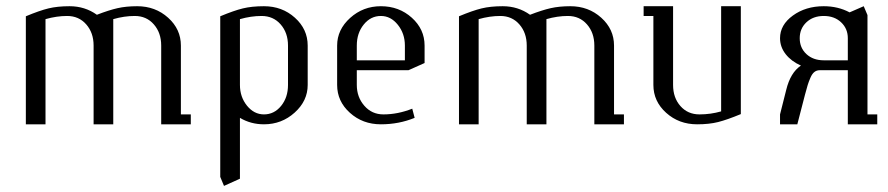

<svg xmlns="http://www.w3.org/2000/svg" viewBox="-20 -404 2887 624"><path d="M64 0V-351.1Q108.4 -369.6 137.5 -376.7Q166.5 -383.8 206.1 -383.8Q255.9 -383.8 294.9 -356Q334 -371.1 361.8 -377.4Q389.6 -383.8 425.8 -383.8Q484.9 -383.8 526.4 -346.4Q567.9 -309.1 567.9 -255.9V-32.2H600.1V0H503.9V-255.9Q503.9 -297.4 480 -324.7Q456.1 -352.1 418 -352.1Q383.8 -352.1 348.1 -341.8V0H284.2V-255.9Q284.2 -297.4 260.3 -324.7Q236.3 -352.1 198.2 -352.1Q164.1 -352.1 127.9 -341.8V0Z M695.8 170.9V-351.1Q740.2 -369.6 769.3 -376.7Q798.3 -383.8 837.9 -383.8Q897 -383.8 938.5 -346.4Q980 -309.1 980 -255.9V-127.9Q980 -76.2 937.7 -38.1Q895.5 0 837.9 0Q794.9 0 759.8 -21V176.8L708 200.2ZM759.8 -127.9Q759.8 -88.9 782.7 -60.5Q805.7 -32.2 837.9 -32.2Q871.1 -32.2 893.6 -59.8Q916 -87.4 916 -127.9V-255.9Q916 -297.4 892.1 -324.7Q868.2 -352.1 830.1 -352.1Q795.9 -352.1 759.8 -341.8Z M1075.7 -127.9V-255.9Q1075.7 -307.6 1117.9 -345.7Q1160.2 -383.8 1217.8 -383.8Q1276.9 -383.8 1318.4 -346.4Q1359.9 -309.1 1359.9 -255.9V-199.2L1307.6 -175.8H1139.6V-127.9Q1139.6 -88.4 1164.1 -60.3Q1188.5 -32.2 1226.1 -32.2Q1272.9 -32.2 1319.8 -50.8L1327.6 -21Q1276.4 0 1217.8 0Q1158.7 0 1117.2 -37.4Q1075.7 -74.7 1075.7 -127.9ZM1139.6 -208H1295.9V-255.9Q1295.9 -294.9 1272.9 -323.5Q1250 -352.1 1217.8 -352.1Q1184.6 -352.1 1162.1 -324.2Q1139.6 -296.4 1139.6 -255.9Z M1471.7 0V-351.1Q1516.1 -369.6 1545.2 -376.7Q1574.2 -383.8 1613.8 -383.8Q1663.6 -383.8 1702.6 -356Q1741.7 -371.1 1769.5 -377.4Q1797.4 -383.8 1833.5 -383.8Q1892.6 -383.8 1934.1 -346.4Q1975.6 -309.1 1975.6 -255.9V-32.2H2007.8V0H1911.6V-255.9Q1911.6 -297.4 1887.7 -324.7Q1863.8 -352.1 1825.7 -352.1Q1791.5 -352.1 1755.9 -341.8V0H1691.9V-255.9Q1691.9 -297.4 1668 -324.7Q1644 -352.1 1606 -352.1Q1571.8 -352.1 1535.6 -341.8V0Z M2071.8 -352.1V-383.8H2167.5V-127.9Q2167.5 -86.4 2191.4 -59.3Q2215.3 -32.2 2253.4 -32.2Q2289.6 -32.2 2323.7 -42V-383.8H2387.7V-33.2Q2342.8 -14.6 2313.7 -7.3Q2284.7 0 2245.6 0Q2186.5 0 2145 -37.4Q2103.5 -74.7 2103.5 -127.9V-352.1Z M2515.1 0V-32.2L2535.2 -111.8Q2548.8 -168 2583 -190.9Q2551.8 -204.6 2533.4 -228Q2515.1 -251.5 2515.1 -279.8Q2515.1 -323.2 2556.9 -353.5Q2598.6 -383.8 2657.2 -383.8Q2703.6 -383.8 2741.2 -363.8L2787.1 -383.8L2799.3 -355V-32.2H2831.1V0H2735.4V-175.8H2644Q2634.3 -175.8 2627 -170.2Q2619.6 -164.6 2614 -151.6Q2608.4 -138.7 2605 -127.7Q2601.6 -116.7 2596.2 -96.2L2571.3 0ZM2657.2 -208H2735.4V-279.8Q2735.4 -311 2713.6 -331.5Q2691.9 -352.1 2657.2 -352.1Q2622.6 -352.1 2600.8 -331.5Q2579.1 -311 2579.1 -279.8Q2579.1 -248.5 2600.8 -228.3Q2622.6 -208 2657.2 -208Z"/></svg>

Font: Gawaa
Style: Regular
Weight: 400
Designer: T. Christopher White
Version: Version 1.0